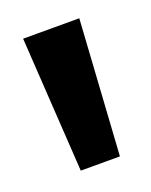

<svg xmlns="http://www.w3.org/2000/svg" viewBox="-63 -740 250 318"><g transform="rotate(-20 62.5 -581.0)"><path d="M28 -462 13 -700H112L97 -462Z"/></g></svg>

Font: Bricolage Grotesque 12pt Condensed Medium
Style: Regular
Weight: 500
Width: 3
Designer: Mathieu Triay
Foundry: Atelier Triay
Version: Version 1.001; ttfautohint (v1.8.4.7-5d5b);gftools[0.9.33.de